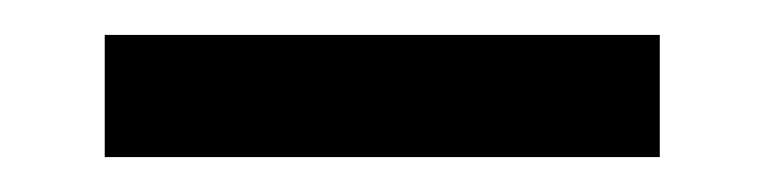

<svg xmlns="http://www.w3.org/2000/svg" viewBox="-20 -313 439 110"><path d="M40 -293H358V-223H40Z"/></svg>

Font: Arima SemiBold
Style: Regular
Weight: 600
Designer: Joana Correia and Natanael Gama
Foundry: NDISCOVER
Version: Version 1.101;gftools[0.9.23]